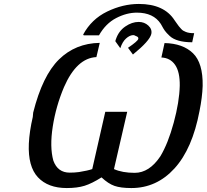

<svg xmlns="http://www.w3.org/2000/svg" viewBox="-20 -930 1046 972"><path d="M404 -751 401 -755Q443 -833 522.5 -871.5Q602 -910 683 -910Q811 -910 864 -827Q868 -822 875 -811.5Q882 -801 885.5 -797Q889 -793 895.5 -785.5Q902 -778 907 -775Q912 -772 920.5 -768.5Q929 -765 939.5 -763.5Q950 -762 963 -762L953 -716Q914 -716 885 -724Q856 -732 839 -748Q822 -764 814.5 -774.5Q807 -785 798 -802Q796 -806 794 -809Q757 -866 673 -866Q621 -866 568 -838.5Q515 -811 481 -751ZM564 -721Q564 -723 565 -726.5Q566 -730 567 -732Q581 -773 614.5 -796Q648 -819 682 -819Q711 -819 731 -800.5Q751 -782 746 -758Q738 -723 653 -654L628 -688Q678 -722 680 -733Q683 -743 667 -748Q660 -753 652 -752Q636 -751 618 -735Q600 -719 589 -686ZM146 -338 148 -360Q195 -547 278.5 -629Q362 -711 485 -713L468 -641Q368 -636 304 -489Q263 -392 247 -289Q231 -186 250 -117Q272 -56 333 -56Q358 -56 380 -59Q424 -66 447 -74L513 -364H624L557 -74Q599 -55 662 -55Q736 -55 792 -139Q831 -204 859.5 -309Q888 -414 890 -496Q891 -566 866.5 -601.5Q842 -637 797 -639L813 -712Q906 -710 957 -660.5Q1008 -611 1006 -495Q1004 -437 990 -368Q954 -177 863.5 -77.5Q773 22 645 22Q591 22 559.5 11Q528 0 494 -32Q445 -1 408 10.5Q371 22 318 22Q223 22 172 -32.5Q121 -87 126 -203Q129 -265 146 -338Z"/></svg>

Font: Coval
Style: Medium Italic
Weight: 500
Foundry: Context Ltd
Version: Version 001.000